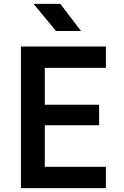

<svg xmlns="http://www.w3.org/2000/svg" viewBox="-20 -970 640 990"><path d="M88 0V-730H526V-620H211V-430H491V-324H211V-110H526V0ZM269 -810 153 -950H291L398 -810Z"/></svg>

Font: Tiny
Style: Bold
Weight: 700
Monospace: yes
Designer: Philipp Nurullin, Konstantin Bulenkov
Foundry: JetBrains
Version: Version 2.251; ttfautohint (v1.8.4.7-5d5b)